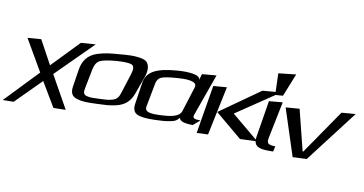

<svg xmlns="http://www.w3.org/2000/svg" viewBox="-235 -1092 3208 1690"><g transform="rotate(15 1368.5 -247.0)"><path d="M108 -123 -148 196 -51 186 153 -58 301 148 410 136 222 -140 516 -489 386 -468 175 -207 41 -409 -79 -389Z M1007 -323C1016 -356 1017 -384 1013 -406C1003 -451 985 -471 925 -476C862 -480 827 -474 739 -459C653 -444 620 -439 555 -413C470 -379 435 -317 429 -236L419 -86C414 -28 429 7 481 18C535 29 573 25 661 14C732 5 765 2 823 -16C902 -40 944 -87 964 -160ZM843 -132C835 -97 823 -73 788 -59C749 -43 725 -41 669 -34C613 -27 590 -23 556 -29C526 -35 521 -56 525 -90L544 -267C549 -311 564 -341 588 -355C613 -370 660 -383 728 -395C798 -406 845 -408 867 -400C889 -393 895 -366 885 -319Z M1513 -114 1614 -500 1487 -478 1475 -420C1480 -474 1351 -466 1269 -452C1105 -424 1007 -381 999 -270L987 -79C983 -30 997 0 1027 13C1058 26 1113 28 1192 18C1243 12 1282 6 1310 -2C1365 -16 1374 -24 1400 -56C1406 -28 1447 -18 1524 -24L1580 -81C1528 -76 1505 -81 1513 -114ZM1222 -34C1137 -23 1083 -25 1089 -78L1111 -296C1115 -323 1127 -343 1148 -354C1171 -366 1217 -378 1289 -389C1409 -409 1465 -395 1456 -350L1405 -120C1392 -63 1315 -46 1222 -34Z M2111 -32 1847 -215 2203 -503 2039 -475 1703 -191 1958 -13ZM1676 21 1729 -423 1610 -403 1576 34Z M2200 -89 2238 -422 2118 -401 2094 -79C2091 -52 2094 -31 2101 -15C2120 28 2180 28 2268 18L2275 -31C2210 -26 2194 -38 2200 -89ZM2225 -479 2289 -690 2134 -659 2157 -468Z M2885 -489 2761 -468 2525 -51 2519 -50 2396 -406 2274 -386 2447 21 2571 5Z"/></g></svg>

Font: Gamestation Warped
Style: Italic
Weight: 400
Designer: Jonas Hecksher
Foundry: Jonas Hecksher, Playtypeª, e-types AS
Version: Version 1.003